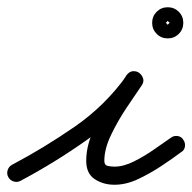

<svg xmlns="http://www.w3.org/2000/svg" viewBox="-45 -477 531 530"><path d="M-22 12Q-27 3 -24 -7Q-21 -17 -12 -22Q77 -69 161.5 -127.5Q246 -186 305 -269Q312 -280 322 -280.5Q332 -281 339 -276Q347 -270 350 -260.5Q353 -251 346 -241Q328 -215 304 -179Q280 -143 261.5 -104.5Q243 -66 243 -33Q243 -21 252.5 -19Q262 -17 271 -17Q296 -17 325 -31.5Q354 -46 381 -65Q408 -84 427 -97Q427 -97 427 -97Q427 -97 427 -97Q435 -103 445.5 -101.5Q456 -100 461 -91Q467 -83 465.5 -72.5Q464 -62 455 -57Q431 -39 400 -18.5Q369 2 336 17.5Q303 33 271 33Q240 33 216.5 17.5Q193 2 193 -33Q193 -73 212 -115.5Q231 -158 257 -198Q283 -238 304 -269Q311 -279 321 -280Q331 -281 339 -275Q347 -270 350 -260.5Q353 -251 345 -241Q283 -153 194.5 -90.5Q106 -28 12 22Q3 27 -7 24Q-17 21 -22 12ZM411 -414Q411 -416 415.5 -411.5Q420 -407 418 -407Q416 -407 420.5 -411.5Q425 -416 425 -414Q425 -412 420.5 -416.5Q416 -421 418 -421Q420 -421 415.5 -416.5Q411 -412 411 -414ZM375 -414Q375 -432 387.5 -444.5Q400 -457 418 -457Q436 -457 448.5 -444.5Q461 -432 461 -414Q461 -396 448.5 -383.5Q436 -371 418 -371Q400 -371 387.5 -383.5Q375 -396 375 -414Z"/></svg>

Font: FRB American Cursive Semibold
Style: Italic
Weight: 600
Italic angle: -25°
Version: Version 2.0;Modular Font Editor K font №1